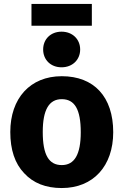

<svg xmlns="http://www.w3.org/2000/svg" viewBox="-20 -933 624 970"><path d="M444 -913H139V-803H444ZM291 -773C236 -773 198 -735 198 -683C198 -631 236 -593 291 -593C346 -593 385 -631 385 -683C385 -735 346 -773 291 -773ZM292 -548C132 -548 32 -436 32 -266C32 -177 55 -107 102 -58C148 -8 211 17 292 17C452 17 552 -95 552 -265C552 -444 455 -548 292 -548ZM292 -432C357 -432 388 -381 388 -265C388 -152 356 -99 292 -99C227 -99 196 -150 196 -266C196 -379 228 -432 292 -432Z"/></svg>

Font: Fira Sans
Style: Bold
Weight: 700
Designer: Carrois Corporate & Edenspiekermann AG
Foundry: Carrois Corporate GbR & Edenspiekermann AG
Version: Version 4.203